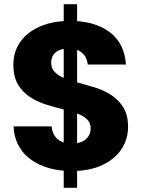

<svg xmlns="http://www.w3.org/2000/svg" viewBox="-20 -812 698 919"><path d="M285 5Q234 1 191 -15Q148 -31 116 -57.5Q84 -84 65.5 -121.5Q47 -159 45 -207H227Q233 -147 285 -130V-288Q245 -298 202.5 -311Q160 -324 124.5 -347Q89 -370 66.5 -407Q44 -444 44 -503Q44 -550 62.5 -587Q81 -624 113.5 -650.5Q146 -677 190 -692.5Q234 -708 285 -711V-792H349V-711Q452 -703 514 -651Q576 -599 583 -503H400Q397 -531 383.5 -548Q370 -565 349 -573V-418Q389 -407 432 -394Q475 -381 511 -358Q547 -335 570 -298.5Q593 -262 593 -204Q593 -163 577 -126.5Q561 -90 530 -61.5Q499 -33 453.5 -15Q408 3 349 6V87H285ZM414 -198Q414 -225 396 -241.5Q378 -258 349 -269V-127Q379 -132 396.5 -151Q414 -170 414 -198ZM225 -511Q225 -485 241.5 -468Q258 -451 285 -439V-578Q257 -573 241 -556.5Q225 -540 225 -511Z"/></svg>

Font: SVN-Poppins
Style: Bold
Weight: 700
Designer: Ninad Kale (Devanagari), Jonny Pinhorn (Latin)
Foundry: Indian Type Foundry
Version: Version 3.200;PS 1.000;hotconv 16.6.54;makeotf.lib2.5.65590